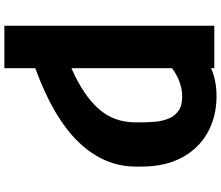

<svg xmlns="http://www.w3.org/2000/svg" viewBox="-84 -692 981 852"><g transform="rotate(90 406.0 -266.5)"><path d="M283.2 -727.5V-712.9Q307.1 -724.1 338.6 -730.7Q370.1 -737.3 407.2 -737.3Q497.6 -737.3 568.1 -698.2Q638.7 -659.2 679.2 -584.7Q719.7 -510.3 719.7 -403.3V-377.9Q719.2 -237.8 611.3 -125.5Q503.4 -13.2 283.2 66.9V204.1H94.7V-727.5ZM283.2 -93.3Q401.9 -145.5 462.6 -213.1Q523.4 -280.8 523.4 -377.9V-405.3Q523.4 -432.6 520.8 -463.9Q518.1 -495.1 507.6 -522.7Q497.1 -550.3 473.6 -567.6Q450.2 -585 409.2 -585Q375 -585 342.3 -572.5Q309.6 -560.1 283.2 -539.6Z"/></g></svg>

Font: Inter Display Black
Style: Regular
Weight: 900
Designer: Rasmus Andersson
Foundry: rsms
Version: Version 4.000;git-a52131595